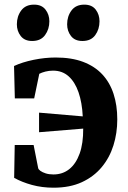

<svg xmlns="http://www.w3.org/2000/svg" viewBox="-20 -816 566 848"><path d="M216.5 13Q166 13 121.2 0.8Q76.5 -11.5 42.5 -30.5L45 -175.5H128.5L148.5 -74Q149.5 -68 158.2 -61.5Q167 -55 182 -50.2Q197 -45.5 216 -45.5Q256.5 -45.5 286 -69Q315.5 -92.5 331.8 -137.8Q348 -183 347.5 -248L152.5 -232V-318.5L345.5 -302Q342.5 -363 326.8 -408.5Q311 -454 283 -479Q255 -504 214.5 -504Q196.5 -504 180.2 -499.8Q164 -495.5 153.5 -490L131 -381.5H45.5L42 -524.5Q78.5 -541.5 128.5 -551.8Q178.5 -562 226 -562Q296 -562 347 -542.8Q398 -523.5 431.5 -487.8Q465 -452 481.5 -401.5Q498 -351 498 -288.5Q498 -228 481 -173.8Q464 -119.5 429 -77.5Q394 -35.5 341.2 -11.2Q288.5 13 216.5 13ZM121.5 -635Q88.5 -635 71.5 -657Q54.5 -679 54.5 -708.5Q54.5 -744 73.8 -769.8Q93 -795.5 130 -795.5H131Q164 -795.5 181 -773.5Q198 -751.5 198 -722Q198 -687 179 -661Q160 -635 122.5 -635ZM343.5 -635Q310.5 -635 293.5 -657Q276.5 -679 276.5 -708.5Q276.5 -744 295.8 -769.8Q315 -795.5 352 -795.5H352.5Q386 -795.5 402.8 -773.5Q419.5 -751.5 419.5 -722Q419.5 -687 400.8 -661Q382 -635 344.5 -635Z"/></svg>

Font: Merriweather 36pt
Style: Bold
Weight: 700
Designer: Eben Sorkin
Foundry: Eben Sorkin
Version: Version 2.100